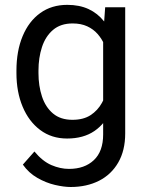

<svg xmlns="http://www.w3.org/2000/svg" viewBox="-20 -558 602 787"><path d="M411.1 -528.3H493.2V-11.2Q493.2 58.6 464.8 107.9Q436.5 157.2 386 182.9Q335.4 208.5 269.5 208.5Q242.2 208.5 205.3 200Q168.5 191.4 133.1 171.1Q97.7 150.9 73.7 116.7L121.1 63Q154.3 103 190.7 118.7Q227.1 134.3 262.7 134.3Q326.7 134.3 364.7 98.4Q402.8 62.5 402.8 -6.8V-412.1ZM47.4 -258.3V-268.6Q47.4 -349.1 72.8 -409.9Q98.1 -470.7 144.8 -504.4Q191.4 -538.1 255.9 -538.1Q305.7 -538.1 343 -520.8Q380.4 -503.4 406.5 -470.5Q432.6 -437.5 447.8 -391.1Q462.9 -344.7 468.8 -286.1V-241.2Q461.4 -164.1 436.5 -107.7Q411.6 -51.3 366.7 -20.8Q321.8 9.8 254.9 9.8Q191.4 9.8 144.8 -25.1Q98.1 -60.1 72.8 -120.6Q47.4 -181.2 47.4 -258.3ZM137.7 -268.6V-258.3Q137.7 -206.1 152.1 -162.4Q166.5 -118.7 197.3 -92.8Q228 -66.9 276.9 -66.9Q321.8 -66.9 351.1 -85.9Q380.4 -105 397.7 -136.2Q415 -167.5 424.8 -204.1V-321.8Q419.4 -348.6 408.4 -373.8Q397.5 -398.9 380.1 -418.7Q362.8 -438.5 337.4 -450.2Q312 -461.9 277.8 -461.9Q228.5 -461.9 197.5 -435.5Q166.5 -409.2 152.1 -365.2Q137.7 -321.3 137.7 -268.6Z"/></svg>

Font: Vazirmatn
Style: Regular
Weight: 400
Designer: Saber Rastikerdar
Foundry: Saber Rastikerdar
Version: Version 33.003;September 2, 2022;FontCreator 14.0.0.2862 64-